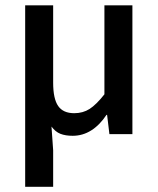

<svg xmlns="http://www.w3.org/2000/svg" viewBox="-20 -510 599 730"><path d="M262.2 -79.6Q295.4 -79.6 320.8 -95.9Q346.2 -112.3 377 -151.4V-489.7H483.4V0H396L387.2 -73.2H384.8Q359.4 -34.7 326.9 -14.2Q294.4 6.3 256.3 6.3Q229 6.3 209.7 -1.2Q190.4 -8.8 175.8 -28.8L182.1 61.5V200.2H75.7V-489.7H182.1V-195.8Q182.1 -134.3 201.2 -106.9Q220.2 -79.6 262.2 -79.6Z"/></svg>

Font: Varta
Style: Bold
Weight: 700
Designer: Joana Correia, Viktoriya Grabowska, Eben Sorkin
Foundry: Sorkin Type
Version: Version 1.002; ttfautohint (v1.3) -l 8 -r 24 -G 200 -x 12 -H